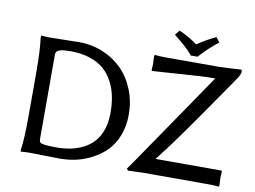

<svg xmlns="http://www.w3.org/2000/svg" viewBox="-85 -944 1437 1081"><g transform="rotate(10 633.0 -403.5)"><path d="M289.1 -48.8Q347.2 -48.8 394.3 -62.5Q441.4 -76.2 478 -104.7Q514.6 -133.3 534.9 -181.2Q555.2 -229 555.2 -293Q555.2 -342.8 546.9 -385.5Q538.6 -428.2 518.1 -467.8Q497.6 -507.3 466.3 -535.2Q435.1 -563 386 -579.6Q336.9 -596.2 273.9 -596.2Q253.4 -596.2 239.7 -595Q226.1 -593.8 213.9 -590.3Q201.7 -586.9 195.8 -580.1Q189.9 -573.2 189.9 -563V-82Q189.9 -66.9 194.1 -61.3Q198.2 -55.7 219.2 -52.2Q240.2 -48.8 289.1 -48.8ZM147 -651.9Q178.7 -651.9 229 -653.3Q279.3 -654.8 312 -654.8Q384.8 -654.8 448.7 -628.4Q512.7 -602.1 558.8 -555.7Q605 -509.3 631.6 -443.1Q658.2 -377 658.2 -300.8Q658.2 -234.9 637 -180.9Q615.7 -127 581.3 -92.3Q546.9 -57.6 501.7 -33.9Q456.5 -10.3 411.1 -0.2Q365.7 9.8 319.8 9.8Q270 9.8 225.6 8.3Q181.2 6.8 147 6.8Q131.3 6.8 118.4 7.6Q105.5 8.3 100.6 8.8L95.2 9.8L94.2 -1Q104 -68.8 104 -200.2V-444.8Q104 -572.8 94.2 -644L96.2 -654.8Q112.8 -651.9 147 -651.9ZM850.1 -82H1228L1230 -70.8Q1228 -55.2 1228 -39.1Q1228 -28.3 1230 0L1228 9.8Q1204.1 6.8 1157.2 6.8H793.9L709 9.8L700.2 0Q708 -9.8 718.5 -25.4Q729 -41 730 -42Q759.8 -85.9 991.2 -423.8Q1101.1 -585.9 1102.1 -586.9Q1035.2 -586.9 909.2 -577.4Q783.2 -567.9 743.2 -565.9L741.2 -577.1Q743.2 -592.8 743.2 -608.9Q743.2 -619.6 741.2 -647.9L743.2 -658.2Q771.5 -654.8 804.2 -654.8H1107.9Q1129.9 -654.8 1175.5 -657.2Q1221.2 -659.7 1234.9 -661.1Q1242.2 -661.1 1242.2 -647.9Q1242.2 -632.8 1215.8 -595.7Q1213.4 -591.8 1211.9 -589.8Q1198.2 -569.8 1142.3 -489Q1086.4 -408.2 1063.7 -375.7Q1041 -343.3 997.6 -281.5Q954.1 -219.7 919.4 -173.1Q884.8 -126.5 850.1 -82ZM941.9 -689.9V-692.9Q911.6 -730.5 835.9 -790L857.9 -816.9Q914.6 -792.5 962.9 -756.8Q1017.1 -793.5 1068.8 -816.9L1089.8 -790Q1034.2 -747.1 982.9 -689.9Z"/></g></svg>

Font: Linear Smooth Low Contrast
Style: Regular
Weight: 500
Designer: Philipp H. Poll, Flanker
Foundry: Philipp H. Poll, reworked by Flanker
Version: Version 1.010 | FøM Fix